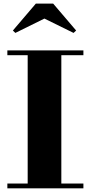

<svg xmlns="http://www.w3.org/2000/svg" viewBox="-20 -1024 494 1044"><path d="M20 0V-26H130.5V-724H20V-750H433.5V-724H313.5V-26H433.5V0ZM63.5 -845 50 -858 175 -1004.5H269L394 -858L380 -845L221.5 -923Z"/></svg>

Font: Bodoni Moda 9pt ExtraBold
Style: Regular
Weight: 800
Designer: Owen Earl
Foundry: indestructible type
Version: Version 2.005